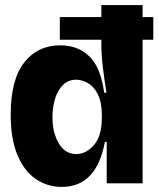

<svg xmlns="http://www.w3.org/2000/svg" viewBox="-20 -720 622 754"><path d="M223 14Q166 14 120.5 -17Q75 -48 48.5 -111Q22 -174 22 -270Q22 -407 75 -474.5Q128 -542 217 -542Q286 -542 331 -498.5Q376 -455 389 -356H398Q390 -406 384 -455Q378 -504 378 -545V-564H215V-653H378V-700H540V-653H582V-564H540V0H399V-163H392Q359 14 223 14ZM280 -115Q318 -115 349 -150.5Q380 -186 380 -259V-266Q380 -317 365 -348Q350 -379 326.5 -393Q303 -407 279 -407Q248 -407 227 -386Q206 -365 196 -331.5Q186 -298 186 -259Q186 -200 210.5 -157.5Q235 -115 280 -115Z"/></svg>

Font: Bricolage Grotesque 48pt ExtraBold
Style: Regular
Weight: 800
Designer: Mathieu Triay
Foundry: Atelier Triay
Version: Version 1.000; ttfautohint (v1.8.4.7-5d5b);gftools[0.9.32]